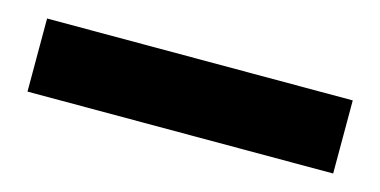

<svg xmlns="http://www.w3.org/2000/svg" viewBox="-31 -48 608 307"><g transform="rotate(15 273.0 105.5)"><path d="M20 166V45H526V166Z"/></g></svg>

Font: Hind Variable Light
Style: Regular
Weight: 300
Designer: Manushi Parikh, Satya Rajpurohit
Foundry: Indian Type Foundry
Version: Version 3.000